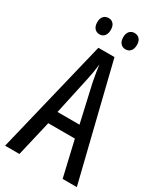

<svg xmlns="http://www.w3.org/2000/svg" viewBox="-218 -963 885 1043"><g transform="rotate(30 225.0 -441.0)"><path d="M309 -223H142L90 0H0L173 -714H274L450 0H361ZM240 -535Q228 -597 223 -638Q218 -590 206 -536L155 -301H293ZM141 -882Q160 -882 171.5 -869Q183 -856 183 -832Q183 -807 171.5 -793.5Q160 -780 141 -780Q122 -780 110 -793.5Q98 -807 98 -832Q98 -856 110 -869Q122 -882 141 -882ZM304 -882Q323 -882 335 -869Q347 -856 347 -832Q347 -807 335 -793.5Q323 -780 304 -780Q285 -780 273 -793.5Q261 -807 261 -832Q261 -856 273 -869Q285 -882 304 -882Z"/></g></svg>

Font: Noto Sans UI Cond
Style: Regular
Weight: 400
Width: 3
Designer: Monotype Design Team
Foundry: Monotype Imaging Inc.
Version: Version 1.001